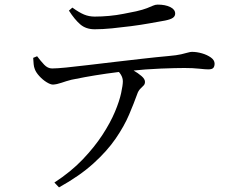

<svg xmlns="http://www.w3.org/2000/svg" viewBox="-20 -759 1040 833"><path d="M216 33Q288 -14 339 -67.5Q390 -121 424.5 -174Q459 -227 478.5 -273.5Q498 -320 505.5 -355Q513 -390 513 -406Q513 -421 504.5 -435Q496 -449 476 -467L519 -475Q537 -466 558 -454Q579 -442 594 -429Q609 -416 609 -404Q609 -394 603 -388Q597 -382 588.5 -373.5Q580 -365 575 -350Q561 -311 540 -261.5Q519 -212 482 -158Q445 -104 385.5 -50Q326 4 236 54ZM210 -392Q199 -392 182 -402.5Q165 -413 150.5 -429Q136 -445 131 -459Q127 -469 126 -480.5Q125 -492 124 -508L141 -515Q156 -495 171.5 -478.5Q187 -462 206 -462Q226 -462 266.5 -466Q307 -470 360.5 -476.5Q414 -483 474.5 -490Q535 -497 596 -504Q657 -511 712 -516Q747 -519 766 -523.5Q785 -528 795.5 -531Q806 -534 813 -534Q834 -534 856.5 -527.5Q879 -521 895 -509.5Q911 -498 911 -483Q911 -471 905.5 -464.5Q900 -458 883 -458Q871 -458 844 -461Q817 -464 780 -464Q744 -464 678.5 -461.5Q613 -459 538 -451Q493 -447 441.5 -439.5Q390 -432 349 -424.5Q308 -417 290 -413Q267 -407 247 -400Q227 -393 210 -392ZM391 -632Q353 -632 328.5 -653Q304 -674 279 -713L294 -726Q323 -705 344.5 -696Q366 -687 391 -687Q421 -687 453.5 -690Q486 -693 516 -699Q546 -705 571 -710Q601 -717 617.5 -723.5Q634 -730 644 -734.5Q654 -739 664 -739Q697 -739 718.5 -728.5Q740 -718 740 -700Q740 -689 730.5 -682Q721 -675 697 -670Q669 -665 630 -658Q591 -651 548.5 -645.5Q506 -640 465.5 -636Q425 -632 391 -632Z"/></svg>

Font: Noto Serif SC
Style: Regular
Weight: 400
Designer: Ryoko NISHIZUKA 西塚涼子 (kana & ideographs); Frank Grießhammer (Latin, Greek & Cyrillic); Wenlong ZHANG 张文龙 (bopomofo); San
Foundry: Adobe
Version: Version 2.002-H1;hotconv 1.1.0;makeotfexe 2.6.0